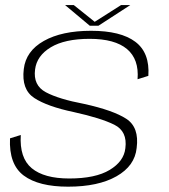

<svg xmlns="http://www.w3.org/2000/svg" viewBox="-20 -714 650 739"><path d="M242 4.5Q358 4.5 428.5 -35.5Q499 -75.5 506 -144.5Q516.5 -224 466 -256.8Q415.5 -289.5 304 -314Q206 -332.5 156.5 -359Q107 -385.5 115 -446.5Q121.5 -499.5 175.5 -532Q229.5 -564.5 325 -564.5Q422 -564.5 468.8 -525.2Q515.5 -486 509.5 -409L551 -422Q557 -511 500.8 -553.2Q444.5 -595.5 330.5 -595.5Q218 -595.5 148.8 -556.5Q79.5 -517.5 71.5 -448Q62 -369.5 112 -336.8Q162 -304 264.5 -282.5Q368.5 -259.5 419.8 -234Q471 -208.5 462.5 -143.5Q457 -93 402.2 -60Q347.5 -27 246.5 -27Q150 -27 102.2 -66.5Q54.5 -106 60 -194.5L18.5 -181.5Q14 -81 71.5 -38.2Q129 4.5 242 4.5ZM325.5 -615H359L481.5 -694.5H446L344.5 -630L264 -694.5H230.5Z"/></svg>

Font: Anybody SemiExpanded ExtraLight
Style: Italic
Weight: 250
Width: 6
Italic angle: -10°
Version: Version 1.113;gftools[0.9.25]